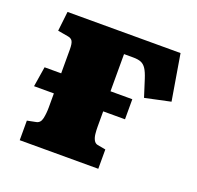

<svg xmlns="http://www.w3.org/2000/svg" viewBox="-98 -624 748 728"><g transform="rotate(20 276.5 -259.5)"><path d="M52 0V-79L87 -86Q104 -89 108.5 -109.5Q113 -130 113 -155V-211H33L46 -292H113V-388Q113 -412 107.5 -421.5Q102 -431 87 -433L47 -440L56 -519H512L543 -334L440 -312L418 -381Q410 -406 401.5 -419Q393 -432 381 -437Q369 -442 349 -442H312V-292H400V-211H312V-149Q312 -135 313.5 -120.5Q315 -106 320.5 -96Q326 -86 336 -84L369 -78V0Z"/></g></svg>

Font: Literata 18pt ExtraBold
Style: Regular
Weight: 800
Designer: Latin by Veronika Burian and Jose Scaglione. Greek by Irene Vlachou. Cyrillic by Vera Evstafieva.
Foundry: TypeTogether
Version: Version 3.103;gftools[0.9.29]